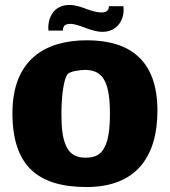

<svg xmlns="http://www.w3.org/2000/svg" viewBox="-20 -739 683 772"><path d="M476 -714H418C418 -692 401 -689 389 -689C342 -689 308 -719 259 -719C189 -719 170 -656 175 -616H233C233 -630 237 -643 262 -643C300 -643 344 -611 392 -611C455 -611 483 -665 476 -714ZM328 13C531 13 613 -113 613 -294C613 -497 502 -577 329 -577C164 -577 30 -501 30 -284C30 -70 135 13 328 13ZM324 -105C286 -105 258 -119 243 -159C232 -186 227 -222 227 -282C227 -351 236 -422 252 -441C261 -452 300 -458 324 -458C361 -457 386 -444 401 -414C416 -385 422 -342 422 -282C422 -217 415 -175 401 -148C385 -115 359 -105 324 -105Z"/></svg>

Font: FilmFarsi Display
Style: Regular
Weight: 400
Designer: Borna Izadpanah
Foundry: Borna Izadpanah
Version: Version 1.000;PS 001.000;hotconv 1.0.88;makeotf.lib2.5.64775